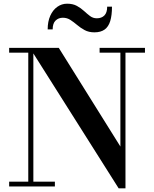

<svg xmlns="http://www.w3.org/2000/svg" viewBox="-20 -1009 834 1039"><path d="M160.5 -750V-26H277V0H29.5V-26H133V-724H29.5V-750ZM764.5 -750V-724H659V10H622L141.5 -750H298L631.5 -216V-724H519V-750ZM491 -834Q460.5 -834 438.2 -846Q416 -858 397.8 -873.5Q379.5 -889 361.2 -901Q343 -913 320 -913Q296.5 -913 280.8 -897.8Q265 -882.5 265 -850H238Q238 -892.5 252 -923.8Q266 -955 290 -972Q314 -989 343 -989Q374.5 -989 396.2 -977Q418 -965 434.8 -949.5Q451.5 -934 467.5 -922Q483.5 -910 504 -910Q529.5 -910 544.8 -925.2Q560 -940.5 560 -973H586Q586 -926 576.5 -895Q567 -864 546 -849Q525 -834 491 -834Z"/></svg>

Font: Bodoni Moda 9pt SemiBold
Style: Regular
Weight: 600
Designer: Owen Earl
Foundry: indestructible type
Version: Version 2.005